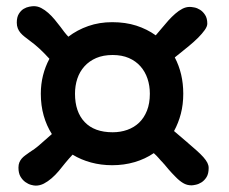

<svg xmlns="http://www.w3.org/2000/svg" viewBox="-20 -639 740 620"><path d="M95.2 -39.6Q89.8 -39.6 80.6 -42Q71.3 -44.4 62 -51Q52.7 -57.6 46.1 -68.8Q39.6 -80.1 39.6 -97.7Q39.6 -107.4 42.5 -114.5Q45.4 -121.6 50.3 -127.2Q55.2 -132.8 61.8 -137.5Q68.4 -142.1 75.7 -147.5Q83.5 -152.3 91.3 -158Q99.1 -163.6 107.4 -170.9L147.5 -206.1Q130.4 -232.9 121.1 -265.6Q111.8 -298.3 111.8 -336.4Q111.8 -367.2 118.9 -395.5Q126 -423.8 139.6 -449.2L137.7 -451.2Q123.5 -466.8 108.4 -481Q93.3 -495.1 75.2 -508.3Q66.9 -514.6 59.3 -520.5Q51.8 -526.4 46.1 -533Q40.5 -539.6 37.4 -547.6Q34.2 -555.7 34.2 -565.9Q34.2 -583.5 40.8 -594.2Q47.4 -605 56.4 -610.4Q65.4 -615.7 74.7 -617.4Q84 -619.1 89.4 -619.1Q101.6 -619.1 113.3 -613Q125 -606.9 135.7 -597.4Q146.5 -587.9 156.5 -575.9Q166.5 -564 175.3 -552.2Q181.2 -543.9 187.5 -535.9Q193.8 -527.8 200.7 -520.5Q229.5 -542.5 265.1 -554.9Q300.8 -567.4 342.3 -567.4Q385.3 -567.4 420.2 -556.2Q455.1 -544.9 482.9 -524.9L502.4 -547.9Q512.7 -560.5 523.7 -572.8Q534.7 -585 545.9 -594.7Q557.1 -604.5 568.8 -610.6Q580.6 -616.7 592.8 -616.7Q597.7 -616.7 607.2 -615Q616.7 -613.3 626 -607.4Q635.3 -601.6 642.3 -590.8Q649.4 -580.1 649.4 -562.5Q649.4 -553.7 641.1 -542Q632.8 -530.3 619.9 -517.3Q606.9 -504.4 591.3 -491.5Q575.7 -478.5 561.5 -467.3L544.4 -453.6Q571.8 -401.4 571.8 -336.4Q571.8 -301.8 564 -271.7Q556.2 -241.7 542 -215.8L578.6 -184.6Q599.1 -167 613.5 -154.3Q627.9 -141.6 636.7 -131.6Q645.5 -121.6 649.7 -113.3Q653.8 -105 653.8 -96.7Q653.8 -78.1 647 -67.1Q640.1 -56.2 630.9 -50.3Q621.6 -44.4 612.3 -42.5Q603 -40.5 598.6 -40.5Q583.5 -40.5 571.3 -47.9Q559.1 -55.2 546.9 -67.9Q534.2 -80.6 524.4 -92Q514.6 -103.5 507.8 -111.8V-110.8L505.9 -113.8Q499 -120.6 492.7 -128.2Q486.3 -135.7 476.6 -144.5Q448.7 -125.5 414.6 -115.5Q380.4 -105.5 342.3 -105.5Q306.2 -105.5 273.9 -114.3Q241.7 -123 214.4 -139.6Q208.5 -133.8 202.6 -126.7Q196.8 -119.6 190.4 -112.3Q180.7 -99.6 169.7 -86.7Q158.7 -73.7 146.5 -63.2Q134.3 -52.7 121.6 -46.1Q108.9 -39.6 95.2 -39.6ZM222.2 -336.4Q222.2 -277.8 253.4 -244.9Q284.7 -211.9 343.8 -211.9Q369.1 -211.9 391.1 -219.7Q413.1 -227.5 429.2 -242.9Q445.3 -258.3 454.6 -281.7Q463.9 -305.2 463.9 -336.4Q463.9 -362.3 456.3 -385Q448.7 -407.7 433.6 -424.8Q418.5 -441.9 396 -451.7Q373.5 -461.4 343.8 -461.4Q313.5 -461.4 290.8 -451.7Q268.1 -441.9 252.7 -424.8Q237.3 -407.7 229.7 -385Q222.2 -362.3 222.2 -336.4Z"/></svg>

Font: Autour One
Style: Regular
Weight: 400
Version: Version 1.007; ttfautohint (v0.92) -l 24 -r 24 -G 200 -x 7 -